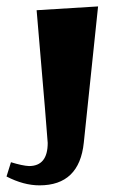

<svg xmlns="http://www.w3.org/2000/svg" viewBox="-26 -552 382 592"><path d="M95.7 19.5Q46.9 19.5 -5.9 -7.8L7.8 -51.8Q43 -41 63.5 -40Q121.1 -40 121.1 -111.3Q121.1 -122.1 86.9 -520.5L276.4 -532.2L232.4 -112.3Q218.8 19.5 95.7 19.5Z"/></svg>

Font: Ravi Prakash
Style: Regular
Weight: 400
Designer: Appaji Ambarisha Darbha
Version: Version 1.0.4; ttfautohint (v1.2.42-39fb)